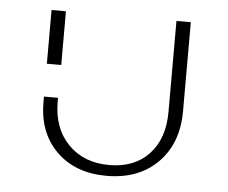

<svg xmlns="http://www.w3.org/2000/svg" viewBox="-41 -508 665 559"><g transform="rotate(5 291.5 -228.5)"><path d="M289 5Q198 5 143 -49Q88 -103 88 -192V-209H129V-198Q129 -120 174.5 -73.5Q220 -27 294 -27Q368 -27 410.5 -72.5Q453 -118 453 -196V-462H495V-202Q495 -108 439 -51.5Q383 5 289 5ZM88 -305V-462H130V-305Z"/></g></svg>

Font: EauTestSC Light
Style: Regular
Weight: 300
Designer: Christian Thalmann (Catharsis Fonts)
Version: Version 0.001;PS 000.001;hotconv 1.0.88;makeotf.lib2.5.64775